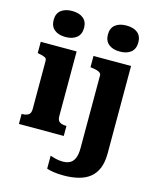

<svg xmlns="http://www.w3.org/2000/svg" viewBox="-145 -879 994 1220"><g transform="rotate(15 352.0 -269.0)"><path d="M176 -610Q130 -610 103 -632Q76 -654 76 -696Q76 -738 103 -759.5Q130 -781 176 -781Q222 -781 249 -759.5Q276 -738 276 -696Q276 -654 249 -632Q222 -610 176 -610ZM269 -540V-114Q269 -86 284.5 -76Q300 -66 327 -66H329V0H34V-66H36Q63 -66 78.5 -76Q94 -86 94 -114V-431Q94 -447 81.5 -453Q69 -459 42 -464L33 -466V-540ZM452 47V-431Q452 -441 444.5 -447.5Q437 -454 423.5 -458Q410 -462 392 -464L380 -466V-540H627V34Q627 93 610.5 133Q594 173 563.5 197Q533 221 489.5 232Q446 243 393 243Q353 243 323 238Q293 233 281 228V143Q296 148 318 153.5Q340 159 365 159Q392 159 411.5 148.5Q431 138 441.5 113.5Q452 89 452 47ZM533 -610Q487 -610 460 -632Q433 -654 433 -696Q433 -738 460 -759.5Q487 -781 533 -781Q580 -781 606.5 -759.5Q633 -738 633 -696Q633 -654 606.5 -632Q580 -610 533 -610Z"/></g></svg>

Font: Roboto Serif 20pt
Style: Bold
Weight: 700
Version: Version 1.008